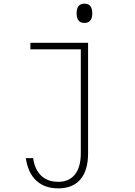

<svg xmlns="http://www.w3.org/2000/svg" viewBox="-20 -823 740 1055"><path d="M147 -588H464V19Q464 113 422 162.5Q380 212 300 212Q225 212 179 169Q133 126 122 46H162Q171 109 206.5 142.5Q242 176 300 176Q360 176 392 135.5Q424 95 424 19V-552H147ZM444 -697Q401 -697 401 -750Q401 -803 444 -803Q487 -803 487 -750Q487 -697 444 -697Z"/></svg>

Font: Martian Mono Thin
Style: Regular
Weight: 100
Monospace: yes
Designer: Roman Shamin
Foundry: Evil Martians
Version: Version 1.000; ttfautohint (v1.8.4.7-5d5b)